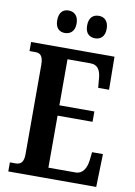

<svg xmlns="http://www.w3.org/2000/svg" viewBox="-99 -981 734 1043"><g transform="rotate(10 268.0 -459.0)"><path d="M361 -794C387 -794 414 -810 414 -855C414 -902 387 -918 361 -918C331 -918 306 -902 306 -855C306 -810 331 -794 361 -794ZM193 -794C221 -794 248 -810 248 -855C248 -902 221 -918 193 -918C166 -918 141 -902 141 -855C141 -810 166 -794 193 -794ZM22 0H507L512 -182H452L447 -136C441 -92 423 -58 381 -58H233V-345H426V-402H233V-656H359C402 -656 417 -626 420 -578L424 -532H484L482 -714H22V-664H53C77 -664 98 -656 98 -601V-108C98 -65 82 -50 54 -50H22Z"/></g></svg>

Font: Noto Serif Lao ExtraCondensed
Style: Bold
Weight: 700
Width: 2
Designer: Monotype Design Team
Foundry: Monotype Imaging Inc.
Version: Version 2.003